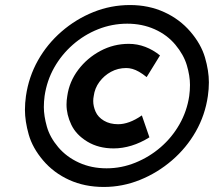

<svg xmlns="http://www.w3.org/2000/svg" viewBox="-20 -731 849 762"><path d="M392 11Q316 11 254.5 -17Q193 -45 151 -94.5Q109 -144 94 -197Q79 -250 79 -295Q79 -322 83 -350Q94 -426 130.5 -491Q167 -556 224 -605.5Q281 -655 350.5 -683Q420 -711 496 -711Q570 -711 631.5 -683Q693 -655 735.5 -605.5Q778 -556 793.5 -503Q809 -450 809 -404Q809 -378 805 -350Q794 -274 757 -209Q720 -144 662.5 -94.5Q605 -45 535.5 -17Q466 11 392 11ZM403 -63Q462 -63 517.5 -85.5Q573 -108 618 -147Q663 -186 692.5 -238Q722 -290 731 -350Q734 -372 734 -394Q734 -430 721.5 -472Q709 -514 676 -553.5Q643 -593 593.5 -615Q544 -637 485 -637Q425 -637 369.5 -615Q314 -593 269 -553.5Q224 -514 195 -462.5Q166 -411 157 -350Q154 -328 154 -306Q154 -271 166 -228.5Q178 -186 211 -147Q244 -108 293.5 -85.5Q343 -63 403 -63ZM431 -142Q371 -142 326.5 -169Q282 -196 263 -236Q244 -276 244 -316Q244 -333 247 -350Q255 -407 290.5 -454Q326 -501 378.5 -529Q431 -557 491 -557Q525 -557 556.5 -545Q588 -533 615 -511L562 -425Q546 -438 532 -446Q518 -454 505.5 -457.5Q493 -461 481 -461Q448 -461 420.5 -446Q393 -431 374.5 -406Q356 -381 352 -350Q350 -340 350 -330Q350 -309 359.5 -287.5Q369 -266 392.5 -252Q416 -238 449 -238Q470 -238 493.5 -246.5Q517 -255 543 -273L573 -186Q538 -164 502 -153Q466 -142 431 -142Z"/></svg>

Font: Lexend Med
Style: Italic
Weight: 500
Italic angle: -8.13011°
Designer: Bonnie Shaver-Troup, Thomas Jockin
Foundry: Lexend
Version: Version 1.007